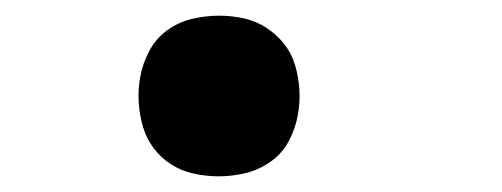

<svg xmlns="http://www.w3.org/2000/svg" viewBox="-20 -217 640 245"><path d="M259 8Q243 8 227 4.5Q211 1 198 -7.5Q185 -16 176 -28Q167 -40 162.5 -55Q158 -70 157 -86.5Q156 -103 159 -119Q162 -136 170.5 -152Q179 -168 193.5 -178.5Q208 -189 225.5 -193Q243 -197 259 -197Q276 -197 291.5 -193.5Q307 -190 320 -181.5Q333 -173 342.5 -161Q352 -149 356.5 -134Q361 -119 362 -102.5Q363 -86 360 -70Q357 -53 348.5 -37Q340 -21 325 -10.5Q310 0 293 4Q276 8 259 8Z"/></svg>

Font: Iosevka Slab XBdExObl
Style: Regular
Weight: 800
Width: 7
Italic angle: -9°
Monospace: yes
Designer: Belleve Invis
Foundry: Belleve Invis
Version: Version 11.1.0; ttfautohint (v1.8.3)